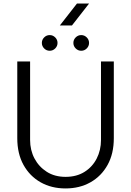

<svg xmlns="http://www.w3.org/2000/svg" viewBox="-20 -1045 736 1078"><path d="M348 13Q269 13 208 -21.5Q147 -56 112 -119Q77 -182 77 -269V-700H149V-259Q149 -202 173.5 -155.5Q198 -109 242.5 -80.5Q287 -52 348 -52Q410 -52 454.5 -80Q499 -108 523 -155Q547 -202 547 -259V-700H619V-269Q619 -182 584 -119Q549 -56 488 -21.5Q427 13 348 13ZM436 -760Q418 -760 405 -773Q392 -786 392 -804Q392 -822 405 -835Q418 -848 436 -848Q454 -848 467 -835Q480 -822 480 -804Q480 -786 467 -773Q454 -760 436 -760ZM259 -760Q241 -760 228 -773Q215 -786 215 -804Q215 -822 228 -835Q241 -848 259 -848Q277 -848 290 -835Q303 -822 303 -804Q303 -786 290 -773Q277 -760 259 -760ZM316 -902 412 -1025H480L384 -902Z"/></svg>

Font: MuseoModerno Thin Light
Style: Regular
Weight: 300
Version: Version 1.003